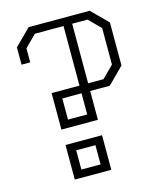

<svg xmlns="http://www.w3.org/2000/svg" viewBox="-119 -883 791 965"><g transform="rotate(-15 277.0 -400.0)"><path d="M524 -717V-493L441 -410H339V-260H149V-450H294V-760H145L85 -700V-627H40V-717L123 -800H441ZM479 -700 419 -760H339V-450H419L479 -510ZM294 -410H194V-300H294ZM149 -180H339V0H149ZM194 -40H294V-140H194Z"/></g></svg>

Font: Kumar One Outline
Style: Regular
Weight: 400
Designer: Parimal Parmar
Foundry: Indian Type Foundry
Version: Version 1.000;PS 1.000;hotconv 1.0.88;makeotf.lib2.5.647800